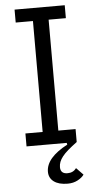

<svg xmlns="http://www.w3.org/2000/svg" viewBox="-60 -734 483 976"><g transform="rotate(-5 181.0 -245.5)"><path d="M53 -66H141V-632H53V-698H309V-632H221V-66H309V0Q282 20 263.5 36Q245 52 234 66Q223 80 218 93Q213 106 213 120Q213 154 249 154Q278 154 294 132L329 168Q319 183 296.5 195Q274 207 245 207Q200 207 175 188.5Q150 170 150 138Q150 67 260 9L258 0H53Z"/></g></svg>

Font: IBM Plex Sans Condensed
Style: Regular
Weight: 400
Width: 3
Designer: Mike Abbink, Paul van der Laan, Pieter van Rosmalen
Foundry: Bold Monday
Version: Version 1.1